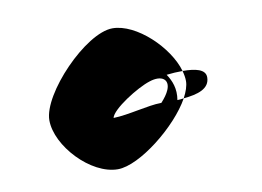

<svg xmlns="http://www.w3.org/2000/svg" viewBox="-55 -802 802 588"><g transform="rotate(-10 346.0 -508.0)"><path d="M87 -478C87 -398 184 -294 268 -294C336 -294 460 -393 504 -473C498 -472 491 -471 484 -471C490 -506 479 -532 465 -553C482 -555 499 -556 515 -556C493 -633 400 -722 326 -722C242 -722 87 -560 87 -478ZM282 -451C287 -477 371 -530 410 -542C449 -555 472 -538 459 -507C454 -495 445 -483 434 -471H432C394 -471 328 -452 282 -451ZM504 -473C548 -477 586 -488 586 -524C586 -549 555 -556 515 -556C518 -545 520 -534 520 -524C520 -509 514 -492 504 -473Z"/></g></svg>

Font: Ampere
Style: Regular
Weight: 400
Version: Version 1